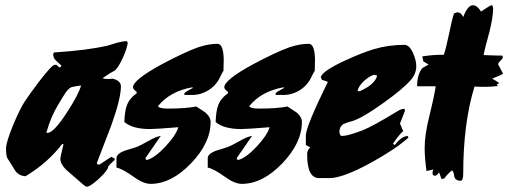

<svg xmlns="http://www.w3.org/2000/svg" viewBox="-20 -662 1938 732"><path d="M467 -498Q464 -476 448 -441Q432 -406 418 -393Q401 -385 371 -364Q381 -359 410 -362Q441 -354 441 -333Q441 -287 405 -186Q377 -113 349 -40L352 -35H360L404 -64L417 -58V-52Q401 -38 393 -28Q392 -13 358 18.5Q324 50 310 50Q305 50 270 18Q251 1 232 -15Q210 -37 210 -57Q210 -62 222 -112L217 -113Q161 -40 77 10Q56 8 45 -3Q38 -9 26 -31Q17 -45 8 -59Q3 -70 3 -96Q3 -119 30 -185Q55 -245 73 -273Q91 -301 129 -351Q178 -415 189 -415H195L206 -405L212 -407L214 -412Q203 -422 192.5 -432Q182 -442 183 -457L186 -462Q312 -470 390 -488Q408 -494 428 -499.5Q448 -505 464 -505ZM289 -336Q277 -335 253 -330Q240 -325 225 -301Q214 -283 203 -265Q174 -218 157 -157L161 -155Q186 -157 235 -233Q280 -302 289 -336Z M832 -392Q828 -387 818 -366Q803 -335 773 -317Q743 -299 709 -300H683V-306Q683 -310 716 -327L712 -329Q628 -314 582 -257Q588 -248 619 -248Q689 -248 728 -256Q761 -235 763 -233Q783 -216 783 -197Q783 -117 708 -39Q633 39 554 39Q526 39 488 11Q446 -19 424 -23V-59Q424 -75 454 -87Q457 -88 499 -101Q513 -106 545 -124Q574 -141 593 -144L535 -60V-55L540 -52Q570 -60 610 -102.5Q650 -145 660 -177Q574 -170 552 -170Q485 -170 454 -197Q456 -240 463 -258Q472 -286 501 -306V-312Q487 -322 487 -329Q487 -357 595 -416Q681 -462 736 -482Q776 -495 809 -495Q833 -495 833 -429Q833 -439 832 -392Z M1180 -392Q1176 -387 1166 -366Q1151 -335 1121 -317Q1091 -299 1057 -300H1031V-306Q1031 -310 1064 -327L1060 -329Q976 -314 930 -257Q936 -248 967 -248Q1037 -248 1076 -256Q1109 -235 1111 -233Q1131 -216 1131 -197Q1131 -117 1056 -39Q981 39 902 39Q874 39 836 11Q794 -19 772 -23V-59Q772 -75 802 -87Q805 -88 847 -101Q861 -106 893 -124Q922 -141 941 -144L883 -60V-55L888 -52Q918 -60 958 -102.5Q998 -145 1008 -177Q922 -170 900 -170Q833 -170 802 -197Q804 -240 811 -258Q820 -286 849 -306V-312Q835 -322 835 -329Q835 -357 943 -416Q1029 -462 1084 -482Q1124 -495 1157 -495Q1181 -495 1181 -429Q1181 -439 1180 -392Z M1567 -410Q1567 -381 1547 -358Q1517 -323 1441 -269Q1362 -212 1322 -200Q1310 -198 1289 -189Q1274 -179 1274 -159Q1274 -151 1280 -144H1288Q1306 -144 1362 -165Q1400 -180 1492 -236Q1510 -248 1522 -247L1524 -240L1505 -191L1517 -162Q1501 -148 1478 -114L1485 -109Q1513 -145 1535 -143L1537 -137Q1486 -92 1393 -41Q1287 17 1236 17H1196Q1151 17 1151 -74Q1151 -90 1163 -100L1146 -109V-145Q1146 -179 1230 -350L1207 -358L1203 -368Q1209 -391 1295 -431Q1360 -461 1407 -475Q1461 -491 1522 -491Q1541 -491 1555 -459Q1567 -432 1567 -410ZM1418 -374 1406 -377Q1387 -371 1367.5 -353Q1348 -335 1343 -316L1351 -314Q1410 -340 1418 -374Z M1672 -453Q1681 -479 1692 -533Q1703 -587 1711 -611Q1716 -613 1723 -615Q1738 -615 1746 -597Q1763 -642 1783 -642Q1799 -642 1814 -618Q1849 -642 1854 -642H1857Q1860 -633 1860 -631Q1860 -596 1846 -541Q1826 -468 1824 -452Q1873 -450 1895 -450Q1897 -447 1897 -443Q1897 -439 1888.5 -431Q1880 -423 1879 -417Q1880 -416 1898 -381Q1887 -374 1856 -362Q1864 -359 1879 -348L1884 -346L1874 -340L1878 -334Q1838 -329 1789 -332Q1746 -192 1746 0Q1746 27 1736 27Q1714 27 1711.5 8Q1709 -11 1703 -12Q1689 -2 1675 17Q1668 21 1664 21Q1663 21 1654 -5Q1645 8 1638 8Q1629 8 1629 -2Q1629 -9 1632 -16L1606 -10Q1599 -61 1599 -97Q1599 -147 1616 -216Q1637 -301 1641 -333H1570Q1571 -381 1591 -403Q1599 -407 1614 -416L1594 -428L1590 -447Q1634 -454 1672 -453Z"/></svg>

Font: Ode an Erik AH
Style: Regular
Weight: 400
Designer: Andreas Höfeld
Foundry: Fontgrube AH
Version: Version 2.00